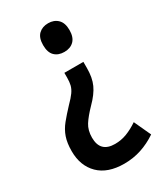

<svg xmlns="http://www.w3.org/2000/svg" viewBox="-185 -617 754 883"><g transform="rotate(-30 191.5 -175.5)"><path d="M276 -275Q276 -224 260 -189Q244 -154 206 -116Q171 -80 153.5 -52.5Q136 -25 136 14Q136 92 214 92Q247 92 277 80.5Q307 69 338 48L379 137Q339 164 296 178Q253 192 206 192Q118 192 71 145.5Q24 99 24 21Q24 -22 34.5 -52.5Q45 -83 66.5 -109.5Q88 -136 119 -169Q143 -193 155 -210Q167 -227 171 -243.5Q175 -260 175 -282V-308H276ZM294 -467Q294 -429 275 -410Q256 -391 224 -391Q192 -391 173 -409.5Q154 -428 154 -467Q154 -506 173.5 -524.5Q193 -543 224 -543Q255 -543 274.5 -524Q294 -505 294 -467Z"/></g></svg>

Font: Noto Sans Gurmukhi Condensed SemiBold
Style: Regular
Weight: 600
Width: 3
Designer: Jelle Bosma - Monotype Design Team
Foundry: Monotype Imaging Inc.
Version: Version 2.004; ttfautohint (v1.8.4.7-5d5b)